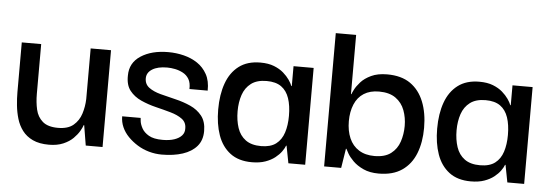

<svg xmlns="http://www.w3.org/2000/svg" viewBox="-42 -681 2312 808"><g transform="rotate(5 1113.5 -276.5)"><path d="M185 10Q144 10 116.5 -3Q89 -16 72.5 -38Q56 -60 48 -87Q40 -114 37 -143Q34 -172 34 -199V-409H116V-199Q116 -163 123 -132.5Q130 -102 152 -83Q174 -64 217 -64Q259 -64 282 -83.5Q305 -103 314.5 -133Q324 -163 325 -195V-409H411V0H340L326 -85H324Q321 -75 312 -59.5Q303 -44 287 -28Q271 -12 245.5 -1Q220 10 185 10Z M662 10Q634 10 607.5 2.5Q581 -5 558.5 -19Q536 -33 518.5 -51Q501 -69 491.5 -90.5Q482 -112 482 -136H560Q560 -135 561.5 -122Q563 -109 572 -92.5Q581 -76 601.5 -64Q622 -52 660 -52Q689 -52 709.5 -59Q730 -66 741 -78.5Q752 -91 751 -109Q751 -134 732 -148Q713 -162 683 -170.5Q653 -179 620 -187Q587 -195 557 -208.5Q527 -222 508.5 -245.5Q490 -269 491 -309Q491 -363 536.5 -392.5Q582 -422 652 -422Q686 -422 718 -414Q750 -406 775.5 -389Q801 -372 816.5 -344Q832 -316 831 -275H754Q755 -301 745.5 -317Q736 -333 720 -341.5Q704 -350 686.5 -353.5Q669 -357 653 -357Q613 -357 590 -342.5Q567 -328 567 -304Q567 -279 586 -265Q605 -251 635 -243Q665 -235 699 -227Q733 -219 763 -205.5Q793 -192 812 -168Q831 -144 831 -104Q831 -65 809.5 -40Q788 -15 750 -2.5Q712 10 662 10Z M1042 9Q986 9 950.5 -18Q915 -45 898.5 -92Q882 -139 882 -200Q882 -263 899 -310.5Q916 -358 951.5 -385Q987 -412 1042 -412Q1076 -412 1100 -402.5Q1124 -393 1140 -379Q1156 -365 1166 -350.5Q1176 -336 1180 -325H1182V-409H1267V0H1196L1182 -73H1180Q1176 -62 1166 -48Q1156 -34 1139.5 -21Q1123 -8 1099 0.5Q1075 9 1042 9ZM1075 -62Q1115 -62 1138 -79.5Q1161 -97 1171 -128Q1181 -159 1181 -199Q1181 -242 1170.5 -273Q1160 -304 1137 -320.5Q1114 -337 1075 -337Q1034 -337 1009.5 -318.5Q985 -300 974.5 -269Q964 -238 964 -200Q964 -161 974.5 -129.5Q985 -98 1009.5 -80Q1034 -62 1075 -62Z M1578 10Q1540 10 1513 -2.5Q1486 -15 1469 -32Q1452 -49 1444 -63.5Q1436 -78 1434 -82H1432L1419 0H1347V-563H1433V-313H1435Q1436 -317 1443.5 -332Q1451 -347 1467 -365Q1483 -383 1510.5 -396Q1538 -409 1578 -409Q1638 -409 1676 -382.5Q1714 -356 1733 -308.5Q1752 -261 1752 -198Q1752 -137 1733.5 -90Q1715 -43 1676.5 -16.5Q1638 10 1578 10ZM1554 -62Q1598 -62 1623.5 -81.5Q1649 -101 1659.5 -132.5Q1670 -164 1670 -199Q1670 -234 1658.5 -265Q1647 -296 1620.5 -315Q1594 -334 1550 -334Q1512 -334 1486 -317.5Q1460 -301 1447 -270Q1434 -239 1434 -199Q1434 -158 1447.5 -127Q1461 -96 1488 -79Q1515 -62 1554 -62Z M1967 9Q1911 9 1875.5 -18Q1840 -45 1823.5 -92Q1807 -139 1807 -200Q1807 -263 1824 -310.5Q1841 -358 1876.5 -385Q1912 -412 1967 -412Q2001 -412 2025 -402.5Q2049 -393 2065 -379Q2081 -365 2091 -350.5Q2101 -336 2105 -325H2107V-409H2192V0H2121L2107 -73H2105Q2101 -62 2091 -48Q2081 -34 2064.5 -21Q2048 -8 2024 0.5Q2000 9 1967 9ZM2000 -62Q2040 -62 2063 -79.5Q2086 -97 2096 -128Q2106 -159 2106 -199Q2106 -242 2095.5 -273Q2085 -304 2062 -320.5Q2039 -337 2000 -337Q1959 -337 1934.5 -318.5Q1910 -300 1899.5 -269Q1889 -238 1889 -200Q1889 -161 1899.5 -129.5Q1910 -98 1934.5 -80Q1959 -62 2000 -62Z"/></g></svg>

Font: Darker Grotesque SemiBold
Style: Regular
Weight: 600
Designer: Gabriel Lam
Foundry: TypeRant
Version: Version 1.000;gftools[0.9.28]